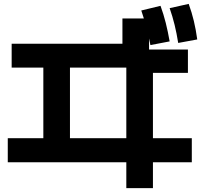

<svg xmlns="http://www.w3.org/2000/svg" viewBox="-20 -875 1040 988"><path d="M630 93V-40H20V-164H203V-527H40V-650H610V-780H747V-620H947V-500H767V-164H967V-40H767V93ZM340 -164H630V-527H340ZM754 -643Q745 -691 733.5 -734Q722 -777 707 -821L806 -845Q822 -801 833 -757Q844 -713 853 -662ZM897 -654Q889 -704 878.5 -747Q868 -790 853 -833L951 -855Q967 -811 977.5 -767Q988 -723 995 -672Z"/></svg>

Font: M PLUS 2
Style: Bold
Weight: 700
Designer: Coji Morishita
Foundry: UNDERFOREST DESIGN
Version: Version 1.001